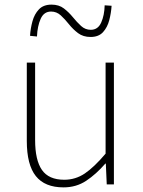

<svg xmlns="http://www.w3.org/2000/svg" viewBox="-20 -798 617 831"><path d="M255 13Q174 13 135 -36Q96 -85 96 -188V-527H132V-192Q132 -105 161.5 -62.5Q191 -20 258 -20Q307 -20 347.5 -47.5Q388 -75 437 -133V-527H473V0H442L438 -90H436Q396 -44 353 -15.5Q310 13 255 13ZM372 -638Q340 -638 318 -654.5Q296 -671 278.5 -693Q261 -715 243 -731.5Q225 -748 201 -748Q170 -748 156 -716.5Q142 -685 140 -640L110 -643Q112 -675 120.5 -706Q129 -737 148.5 -757.5Q168 -778 203 -778Q235 -778 256.5 -761.5Q278 -745 295.5 -723.5Q313 -702 331 -685.5Q349 -669 373 -669Q404 -669 418 -700.5Q432 -732 433 -775L463 -773Q461 -742 453 -711Q445 -680 426 -659Q407 -638 372 -638Z"/></svg>

Font: Shanggu Sans SC VF
Style: Regular
Weight: 250
Designer: GuiWonder
Version: Version 1.021